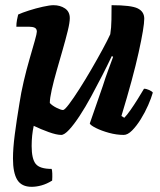

<svg xmlns="http://www.w3.org/2000/svg" viewBox="-20 -520 616 740"><path d="M216 0Q198 0 167.5 -11Q137 -22 110 -35Q106 -17 104 2.5Q102 22 102 43Q102 92 117.5 111.5Q133 131 179 131Q181 135 181.5 148.5Q182 162 181 176Q160 189 140 194.5Q120 200 102 200Q63 200 46.5 173Q30 146 30 91Q30 52 37 -2Q44 -56 55 -122Q61 -162 71.5 -207Q82 -252 94 -293Q106 -334 114 -362.5Q122 -391 122 -398Q122 -409 114 -413Q106 -417 92 -417H43Q43 -430 45.5 -443.5Q48 -457 50 -464Q65 -471 91.5 -479.5Q118 -488 145 -494Q172 -500 186 -500Q212 -500 230.5 -487.5Q249 -475 249 -450Q249 -433 241 -400.5Q233 -368 221.5 -328Q210 -288 198.5 -248Q187 -208 179.5 -174.5Q172 -141 172 -123Q181 -113 198 -104.5Q215 -96 223 -96Q229 -96 246 -118.5Q263 -141 286 -177Q309 -213 332.5 -253.5Q356 -294 375.5 -330Q395 -366 405 -388Q409 -412 409.5 -444Q410 -476 410 -500Q486 -500 511 -487.5Q536 -475 536 -448Q536 -416 514.5 -318.5Q493 -221 448 -73L459 -66Q469 -76 483 -96Q497 -116 511 -138.5Q525 -161 535 -178Q544 -178 555 -173Q566 -168 569 -163Q563 -142 551 -114.5Q539 -87 522.5 -60.5Q506 -34 489 -17Q472 0 457 0Q429 0 400 -8Q371 -16 350 -26.5Q329 -37 326 -44L376 -188Q387 -223 398.5 -253.5Q410 -284 416 -301L411 -304Q395 -270 374 -229Q353 -188 331 -147.5Q309 -107 287 -73.5Q265 -40 246.5 -20Q228 0 216 0Z"/></svg>

Font: Texturina ExtraBold
Style: Italic
Weight: 800
Italic angle: -11°
Designer: Guillermo Torres Carreño
Foundry: Omnibus-Type
Version: Version 1.002; ttfautohint (v1.8.3)